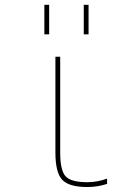

<svg xmlns="http://www.w3.org/2000/svg" viewBox="-20 -750 540 780"><path d="M320.3 -610.4V-730.5H339.8V-610.4ZM160.2 -610.4V-730.5H179.7V-610.4ZM224.6 -519.5V-129.9Q224.6 -57.6 246.6 -33.7Q268.6 -9.8 335 -9.8Q375 -9.8 415 -24.4V-2.9Q376 9.8 335 9.8Q259.8 9.8 232.4 -20Q205.1 -49.8 205.1 -129.9V-519.5Z"/></svg>

Font: Mgen+ 1m thin
Style: Regular
Weight: 100
Designer: [Source Han Sans]
Ryoko NISHIZUKA  (kana & ideographs); Paul D. Hunt (Latin, Greek & Cyrillic); Wenlong ZHANG  (bopomofo
Version: Version 1.059.20150602